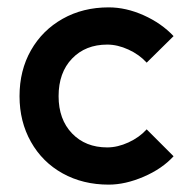

<svg xmlns="http://www.w3.org/2000/svg" viewBox="-20 -489 510 521"><path d="M378 -138 451 -65Q420 -31 370 -9.5Q320 12 275 12Q205 12 150 -18.5Q95 -49 64 -104Q33 -159 33 -228Q33 -298 64 -352.5Q95 -407 150 -438Q205 -469 275 -469Q322 -469 370 -447.5Q418 -426 451 -391L378 -319Q358 -341 328.5 -354.5Q299 -368 271 -368Q212 -368 175.5 -330Q139 -292 139 -228Q139 -165 175.5 -127Q212 -89 271 -89Q299 -89 328.5 -102.5Q358 -116 378 -138Z"/></svg>

Font: SUITE
Style: Bold
Weight: 700
Designer: Sun
Foundry: Sun
Version: Version 2.040